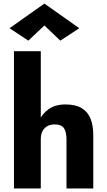

<svg xmlns="http://www.w3.org/2000/svg" viewBox="-20 -1071 608 1091"><path d="M211.8 -780H59.3V0H211.8ZM357.8 -280V0H510V-302.2Q510 -358.5 494.3 -397.3Q478.5 -436 443.8 -456.8Q409.2 -477.5 352 -477.5Q294.8 -477.5 256.7 -450.9Q218.5 -424.3 200.3 -379.7Q182.2 -335 182.2 -280H211.8Q211.8 -307.7 221.8 -326.2Q231.7 -344.7 249.1 -354.3Q266.5 -364 291.3 -364Q329.2 -364 343.5 -342.4Q357.8 -320.8 357.8 -280ZM232.3 -926.3 322.7 -840 430.5 -910.7 232.3 -1050.7 34.2 -910.7 141 -840Z"/></svg>

Font: Jost* Book
Style: Regular
Weight: 400
Version: Version 3.000